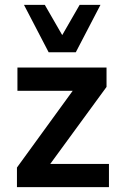

<svg xmlns="http://www.w3.org/2000/svg" viewBox="-20 -773 503 793"><path d="M50 0V-81L305 -432L307 -398H52V-494H420V-414L162 -61L160 -96H430V0ZM181 -557 79 -753H165L237 -628L309 -753H395L293 -557Z"/></svg>

Font: Nunito Sans 10pt SemiCondensed
Style: Bold
Weight: 700
Width: 4
Designer: Vernon Adams
Foundry: Vernon Adams
Version: Version 3.101;gftools[0.9.27]